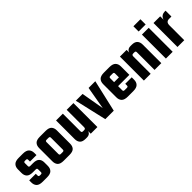

<svg xmlns="http://www.w3.org/2000/svg" viewBox="206 -1737 2804 2804"><g transform="rotate(-45 1608.5 -334.5)"><path d="M253.4 -119.1V-174.8Q253.4 -188 247.6 -193.6Q241.7 -199.2 226.6 -199.2H169.4Q101.6 -199.2 73 -228.5Q44.4 -257.8 44.4 -309.1V-383.8Q44.4 -435.1 74 -465.1Q103.5 -495.1 171.4 -495.1H256.8Q324.7 -495.1 354.2 -465.1Q383.8 -435.1 383.8 -383.8V-339.8H249.5V-376Q249.5 -389.2 243.7 -394.5Q237.8 -399.9 222.7 -399.9H207.5Q192.4 -399.9 186.5 -394.5Q180.7 -389.2 180.7 -376V-315.9Q180.7 -303.2 186.5 -297.6Q192.4 -292 207.5 -292H264.6Q332.5 -292 361.1 -262.9Q389.6 -233.9 389.6 -183.1V-110.8Q389.6 -59.1 360.1 -29.5Q330.6 0 262.7 0H173.8Q105.5 0 76.4 -29.5Q47.4 -59.1 47.4 -110.8V-153.8H183.6V-119.1Q183.6 -106 189.7 -100.1Q195.8 -94.2 209.5 -94.2H226.6Q241.7 -94.2 247.6 -100.1Q253.4 -106 253.4 -119.1Z M483.4 -110.8V-383.8Q483.4 -435.1 511.2 -465.1Q539.1 -495.1 607.4 -495.1H726.1Q794.4 -495.1 821.8 -465.1Q849.1 -435.1 849.1 -383.8V-110.8Q849.1 -59.1 821.8 -29.5Q794.4 0 726.1 0H607.4Q539.1 0 511.2 -29.5Q483.4 -59.1 483.4 -110.8ZM712.4 -125V-370.1Q712.4 -382.8 706.3 -388.4Q700.2 -394 685.1 -394H648.4Q633.3 -394 627.2 -388.4Q621.1 -382.8 621.1 -370.1V-125Q621.1 -111.8 627.2 -106Q633.3 -100.1 648.4 -100.1H685.1Q700.2 -100.1 706.3 -106Q712.4 -111.8 712.4 -125Z M943.4 -495.1H1083.5V-129.9Q1083.5 -117.2 1089.4 -111.1Q1095.2 -105 1110.4 -105H1133.3Q1149.4 -105 1156.2 -112.5Q1163.1 -120.1 1163.1 -137.2V-495.1H1302.2V0H1165V-54.2Q1159.7 -34.7 1147 -21.5Q1125.5 0 1084.5 0H1060.1Q998 0 970.7 -29.5Q943.4 -59.1 943.4 -110.8Z M1491.2 -495.1 1553.2 -140.1 1615.2 -495.1H1753.9L1640.1 0H1465.3L1351.1 -495.1Z M2036.6 -126V-159.2H2170.4V-110.8Q2170.4 -59.1 2140.9 -29.5Q2111.3 0 2043.5 0H1931.6Q1863.3 0 1834 -29.5Q1804.7 -59.1 1804.7 -110.8V-383.8Q1804.7 -435.1 1834 -465.1Q1863.3 -495.1 1931.6 -495.1H2044.4Q2112.3 -495.1 2141.8 -465.1Q2171.4 -435.1 2171.4 -383.8V-209H1938.5V-124Q1938.5 -110.8 1944.6 -105.5Q1950.7 -100.1 1965.3 -100.1H2010.7Q2025.4 -100.1 2031 -106Q2036.6 -111.8 2036.6 -126ZM1938.5 -370.1V-291H2037.6V-370.1Q2037.6 -383.8 2032 -389.4Q2026.4 -395 2011.7 -395H1965.3Q1950.7 -395 1944.6 -389.4Q1938.5 -383.8 1938.5 -370.1Z M2402.3 0H2262.2V-495.1H2400.4V-440.9Q2405.8 -460.4 2418.9 -473.6Q2440.9 -495.1 2480 -495.1H2505.4Q2567.4 -495.1 2594.7 -465.1Q2622.1 -435.1 2622.1 -383.8V0H2482.4V-365.2Q2482.4 -378.9 2476.3 -384.5Q2470.2 -390.1 2455.1 -390.1H2431.2Q2417 -390.1 2409.7 -382.6Q2402.3 -375 2402.3 -357.9Z M2856.9 0H2716.8V-495.1H2856.9ZM2714.8 -561V-668.9H2859.9V-561Z M3208 -498V-377H3159.2Q3096.2 -377 3096.2 -307.1V0H2956.1V-495.1H3094.2V-425.3Q3097.2 -437.5 3102.5 -448.2Q3114.3 -471.7 3136.7 -484.9Q3159.2 -498 3190.9 -498Z"/></g></svg>

Font: Akaash Gobhi
Style: Regular
Weight: 400
Designer: Kulbir Singh Thind, MD
Foundry: Punjab Online
Version: Version 1.200